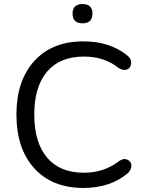

<svg xmlns="http://www.w3.org/2000/svg" viewBox="-20 -918 713 947"><path d="M338 -851Q338 -898 387 -898Q436 -898 436 -851Q436 -803 387 -803Q338 -803 338 -851ZM392 9Q237 9 149 -88Q61 -185 61 -353Q61 -520 149 -617Q237 -714 392 -714Q521 -714 607 -645Q628 -629 627 -606.5Q626 -584 608 -576Q590 -568 566 -582Q496 -639 394 -639Q275 -639 212 -564.5Q149 -490 149 -353Q149 -216 212 -141Q275 -66 394 -66Q494 -66 568 -124Q590 -139 609 -130Q628 -121 628 -101Q628 -81 611 -64Q524 9 392 9Z"/></svg>

Font: Nunito
Style: Regular
Weight: 400
Designer: Vernon Adams
Foundry: Vernon Adams
Version: Version 3.602